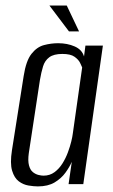

<svg xmlns="http://www.w3.org/2000/svg" viewBox="-20 -658 402 686"><path d="M115.3 8Q101.1 8 82.1 4.9Q63.1 1.8 47.2 -10.1Q31.2 -22 23.3 -48.1Q15.4 -74.2 22.7 -121L64.5 -386Q72.9 -440.7 92.4 -465.5Q111.9 -490.3 137.2 -496.9Q162.5 -503.6 187.6 -503.6Q220.5 -503.6 246.8 -492.1Q273.2 -480.5 280.2 -456.2L285.2 -495H347.6L277.6 0H225L236.5 -79.8Q228.5 -61.3 213.8 -41Q199.1 -20.7 175.3 -6.3Q151.4 8 115.3 8ZM135.5 -30.4Q157.9 -30.4 174.7 -42.8Q191.5 -55.2 203.3 -74.2Q215.1 -93.2 222.8 -114.2Q230.5 -135.2 234.7 -152.7Q238.9 -170.2 239.9 -179.3L273.6 -417.1Q271.6 -422.4 266 -433.7Q260.5 -445 246.4 -455.1Q232.4 -465.3 202.8 -465.3Q172 -465.3 156.1 -453.4Q140.2 -441.6 133.8 -420.8Q127.4 -399.9 122.6 -371.8L82.9 -110.9Q79.1 -83.5 83.6 -67Q88.1 -50.4 97.6 -42.9Q107.2 -35.4 117.6 -32.9Q128.1 -30.4 135.5 -30.4ZM226.5 -545.7 156.6 -638.2H218.5L262.5 -545.7Z"/></svg>

Font: Alumni Sans SC Thin
Style: Italic
Weight: 100
Italic angle: -8°
Designer: Robert E. Leuschke
Foundry: Robert E. Leuschke
Version: Version 1.016